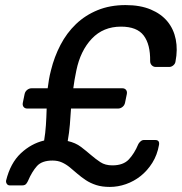

<svg xmlns="http://www.w3.org/2000/svg" viewBox="-20 -731 717 757"><path d="M4 -19Q21 -88 62 -126.5Q103 -165 154 -177Q159 -207 161 -237.5Q163 -268 164 -303H88Q78 -303 73 -309.5Q68 -316 70 -326L77 -360Q79 -370 87 -376.5Q95 -383 105 -383H168Q170 -399 173 -417Q176 -435 181 -454Q194 -507 218.5 -554Q243 -601 279.5 -636Q316 -671 365 -691Q414 -711 475 -711Q533 -711 574.5 -693.5Q616 -676 640.5 -646Q665 -616 673 -575.5Q681 -535 672 -489Q671 -480 663.5 -473.5Q656 -467 647 -467H594Q585 -467 578.5 -473.5Q572 -480 572 -490Q573 -556 546.5 -591Q520 -626 457 -626Q387 -626 342 -578.5Q297 -531 281 -453Q277 -434 274 -416.5Q271 -399 269 -383H462Q472 -383 477 -376.5Q482 -370 480 -360L473 -326Q471 -316 463 -309.5Q455 -303 445 -303H260Q258 -271 255.5 -240Q253 -209 247 -175Q278 -168 299 -152Q320 -136 338.5 -120Q357 -104 376 -91.5Q395 -79 423 -79Q466 -79 488 -102.5Q510 -126 525 -162Q527 -167 533.5 -173Q540 -179 547 -179H592Q610 -179 607 -160Q600 -120 580.5 -89Q561 -58 534.5 -37Q508 -16 476.5 -5Q445 6 413 6Q382 6 359 -1.5Q336 -9 318 -21Q300 -33 285 -46Q270 -59 255.5 -71Q241 -83 224.5 -90.5Q208 -98 187 -98Q145 -98 125.5 -76Q106 -54 91 -19Q89 -14 84 -7Q79 0 67 0H19Q11 0 7 -6Q3 -12 4 -19Z"/></svg>

Font: SVN-Rubik
Style: Italic
Weight: 400
Italic angle: -12°
Designer: Hubert and Fischer
Foundry: Hubert & Fischer
Version: Version 2.101; ttfautohint (v1.8.3)